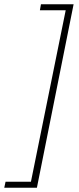

<svg xmlns="http://www.w3.org/2000/svg" viewBox="-80 -728 370 900"><path d="M-60 152 -54 124H65L228 -680H107L112 -708H265L93 152Z"/></svg>

Font: TypoPRO Source Sans Pro
Style: Italic
Weight: 300
Italic angle: -11°
Designer: Paul D. Hunt
Foundry: Adobe Systems Incorporated
Version: Version 1.075;PS 2.000;hotconv 1.0.86;makeotf.lib2.5.63406